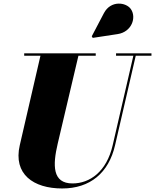

<svg xmlns="http://www.w3.org/2000/svg" viewBox="-20 -1052 878 1087"><path d="M646 -859C725.5 -871 754 -952.5 721 -1000.5C694 -1039.5 607.5 -1051.5 568.5 -978L499.5 -846.5L505 -837.5ZM117 -750V-736.5H209L92 -230C54 -66 169 15 332 15C490 15 595.5 -73 631.5 -230L748.5 -736.5H837.5V-750H637V-736.5H735L618 -230C583.5 -79.5 488 -13.5 390.5 -13.5C276.5 -13.5 277.5 -115 307 -240L424 -736.5H522V-750Z"/></svg>

Font: Bodoni* 16pt Fatface
Style: Italic
Weight: 900
Italic angle: -13°
Version: Version 2.3